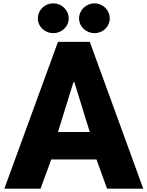

<svg xmlns="http://www.w3.org/2000/svg" viewBox="-20 -1062 880 1146"><path d="M635 -952C635 -1003 593 -1042 544 -1042C495 -1042 452 -1003 452 -952C452 -901 496 -864 544 -864C592 -864 635 -901 635 -952ZM390 -952C390 -1003 347 -1042 298 -1042C248 -1042 206 -1003 206 -952C206 -901 249 -864 298 -864C346 -864 390 -901 390 -952ZM556 -110 619 64H835L516 -812H326L6 64H222L286 -110ZM516 -274H326C330 -286 347 -342 347 -342C368 -410 399 -511 417 -567C418 -571 420 -573 421 -573C422 -573 424 -571 425 -567C443 -512 473 -412 494 -344C494 -344 512 -287 516 -274Z"/></svg>

Font: LINE Seed JP_OTF ExtraBold
Style: Regular
Weight: 800
Designer: LY Corporation & Fontrix & Fontworks
Version: Version 1.013